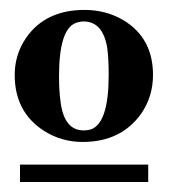

<svg xmlns="http://www.w3.org/2000/svg" viewBox="-20 -606 343 389"><path d="M99.6 -452.1Q99.6 -546.9 133.8 -559.6Q141.6 -562.5 149.4 -562.5Q188.5 -562.5 197.3 -508.8Q200.2 -487.3 200.2 -454.1Q200.2 -356.4 164.1 -343.8Q157.2 -341.8 149.4 -341.8Q109.4 -341.8 102.5 -401.4Q99.6 -421.9 99.6 -452.1ZM151.4 -585.9Q71.3 -585.9 32.2 -528.3Q9.8 -495.1 9.8 -454.1Q9.8 -378.9 69.3 -340.8Q104.5 -318.4 147.5 -318.4Q224.6 -318.4 265.6 -375Q290 -410.2 290 -454.1Q290 -529.3 229.5 -565.4Q194.3 -585.9 151.4 -585.9ZM20.5 -237.3H280.3V-272.5H20.5Z"/></svg>

Font: Abhaya Libre
Style: Bold
Weight: 700
Designer: Pushpananda Ekanayake, Sol Matas, Pathum Egodawatta
Foundry: Mooniak
Version: Version 1.050 ; ttfautohint (v1.6)